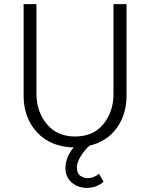

<svg xmlns="http://www.w3.org/2000/svg" viewBox="-20 -700 725 927"><path d="M156 -248Q156 -161 206 -101Q256 -41 342 -41Q431 -41 479.5 -101Q528 -161 528 -248V-680H591V-239Q591 -148 544 -82.5Q497 -17 413 3Q389 23 370 54Q351 85 351 107Q351 137 367.5 148.5Q384 160 403 160Q419 160 432.5 154.5Q446 149 458 139L480 177Q467 190 446 198.5Q425 207 400 207Q355 207 325.5 180.5Q296 154 296 111Q296 86 306.5 59.5Q317 33 336 12Q224 9 159 -61Q94 -131 94 -239V-680H156Z"/></svg>

Font: Palanquin Light
Style: Regular
Weight: 300
Designer: Pria Ravichandran
Version: Version 1.0.4